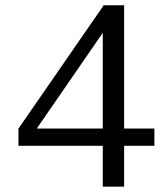

<svg xmlns="http://www.w3.org/2000/svg" viewBox="-20 -696 625 716"><path d="M363.3 0H442.9V-152.3H555.7V-216.8H442.9V-676.3H366.7L48.8 -216.3V-152.3H363.3ZM117.2 -216.8 363.3 -573.7V-216.8Z"/></svg>

Font: Estedad Regular
Style: Regular
Weight: 400
Designer: Amin Abedi
Version: Version 7.3